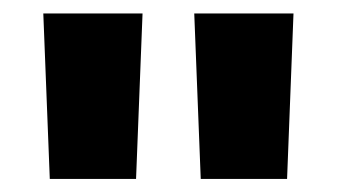

<svg xmlns="http://www.w3.org/2000/svg" viewBox="-20 -743 509 290"><path d="M283.2 -472.7H413.6L423.3 -722.7H273.4ZM55.2 -472.7H185.5L195.3 -722.7H45.4Z"/></svg>

Font: Giphurs ExtraBold
Style: Regular
Weight: 800
Version: Version 1.000